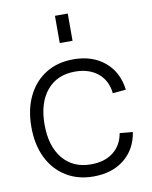

<svg xmlns="http://www.w3.org/2000/svg" viewBox="-88 -855 734 930"><g transform="rotate(-10 278.5 -390.5)"><path d="M297 9Q220 9 162 -27Q104 -63 72.5 -127.5Q41 -192 41 -279Q41 -366 73 -431Q105 -496 162.5 -531.5Q220 -567 298 -567Q391 -567 451.5 -516.5Q512 -466 523 -378L458 -372Q451 -436 407.5 -471.5Q364 -507 295 -507Q207 -507 156.5 -446.5Q106 -386 106 -279Q106 -173 156.5 -112Q207 -51 295 -51Q362 -51 404.5 -84Q447 -117 457 -176L521 -170Q508 -87 448.5 -39Q389 9 297 9ZM247 -656V-790H310V-656Z"/></g></svg>

Font: BDO Grotesk Light
Style: Regular
Weight: 300
Designer: Deni Anggara
Foundry: Lokal Container
Version: Version 2.000